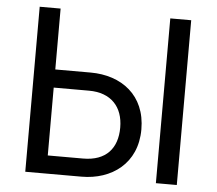

<svg xmlns="http://www.w3.org/2000/svg" viewBox="-51 -766 929 823"><g transform="rotate(5 413.5 -355.0)"><path d="M87 0H329C458 0 567 -77 567 -224C567 -371 462 -448 329 -448H177V-710H87ZM177 -370H329C424 -370 476 -313 476 -224C476 -135 428 -78 329 -78H177ZM739 0V-709H649V0Z"/></g></svg>

Font: Raleway Med
Style: Regular
Weight: 500
Designer: Matt McInerney, Pablo Impallari, Rodrigo Fuenzalida
Foundry: Matt McInerney, Pablo Impallari, Rodrigo Fuenzalida
Version: Version 3.00 July 28, 2015